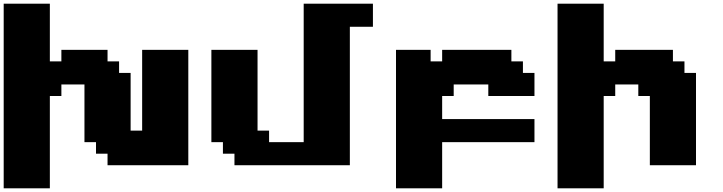

<svg xmlns="http://www.w3.org/2000/svg" viewBox="-20 -895 3915 1040"><path d="M0 125H250V-375H312.5V-437.5H437.5V-125H500V-62.5H562.5V0H1000V-625H750V-187.5H687.5V-500H625V-562.5H562.5V-625H312.5V-562.5H250V-875H0Z M1250 0H1875V-750H2000V-875H1625V-125H1437.5V-187.5H1375V-625H1125V-125H1187.5V-62.5H1250Z M2125 125H2375V-125H2875V-250H2375V-375H2437.5V-437.5H2625V-375H2875V-500H2812.5V-562.5H2750V-625H2375V-562.5H2312.5V-625H2125Z M3000 125H3250V-375H3312.5V-437.5H3437.5V-375H3500V0H3750V-500H3687.5V-562.5H3625V-625H3312.5V-562.5H3250V-875H3000Z"/></svg>

Font: Faithful 32x
Style: Bold
Weight: 400
Foundry: Faithful Resource Pack
Version: Version 1.0; January 27, 2023